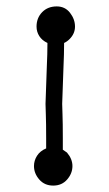

<svg xmlns="http://www.w3.org/2000/svg" viewBox="-20 -574 340 599"><path d="M197 -452Q189 -444 180 -440Q180 -423 179.5 -404Q179 -385 178 -363L174 -250Q174 -243 175 -217Q176 -191 176 -143V-107L189 -98Q206 -78 206 -56Q206 -33 189.5 -14Q173 5 146 5Q119 5 102.5 -14Q86 -33 86 -56Q86 -73 95.5 -88Q105 -103 124 -111V-142Q124 -190 123 -216.5Q122 -243 122 -250L126 -364Q127 -386 127.5 -404.5Q128 -423 128 -440Q111 -448 102.5 -461.5Q94 -475 94 -491Q94 -518 111.5 -536Q129 -554 157 -554Q183 -554 198.5 -534Q214 -514 214 -491Q214 -469 197 -452Z"/></svg>

Font: Nelagoney
Style: Regular
Weight: 400
Designer: Kanati
Foundry: Kanati and Michael Everson
Version: Version 2.000